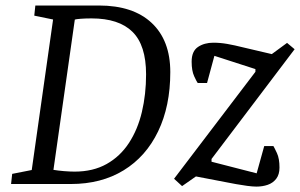

<svg xmlns="http://www.w3.org/2000/svg" viewBox="-20 -668 1089 697"><path d="M20.2 0 24.2 -36.8 95.2 -50.8 172.7 -597.2 104.4 -611.2 108.3 -648H339.2Q463.3 -648 530.7 -584.7Q598.2 -521.3 598.2 -406.4Q598.2 -282.7 554 -191.1Q509.9 -99.4 428.8 -49.7Q347.7 0 237.1 0ZM250.8 -45Q317.8 -45 366.9 -72.5Q416 -100 447.9 -148.7Q479.9 -197.5 495.1 -261.6Q510.3 -325.7 510.3 -397.9Q510.3 -504 460.8 -552.6Q411.4 -601.2 312.3 -601.2Q290.8 -601.2 273.5 -599.9Q256.1 -598.6 251.6 -596.9L174 -51.4Q189.7 -48.7 212.1 -46.8Q234.4 -45 250.8 -45ZM910.9 9.4Q897.6 9.4 877.1 6.7Q856.6 3.9 837.1 0.4Q817.7 -3.1 803.9 -5.9L691.3 -27.5L641 7.6L611.9 -19.1L907.2 -407.3V-417.2L758.3 -465.3L731.6 -366.6H697.8Q694 -371.4 684.9 -391.2Q675.7 -411 675.7 -444.1Q675.7 -482.1 698.8 -497.6Q721.8 -513 754.5 -513Q779.6 -513 805.2 -508.5Q830.8 -504 863.9 -495.7L966.7 -471.6L1022.1 -512.3L1049.5 -489.3L747.9 -90.9V-80.9L911.7 -38.8L939.2 -137.8H972.5Q976.1 -132 985.4 -112.2Q994.6 -92.4 994.6 -59.6Q994.6 -34.6 982.8 -19.1Q970.9 -3.6 951.9 2.9Q932.9 9.4 910.9 9.4Z"/></svg>

Font: Faustina Light
Style: Italic
Weight: 300
Italic angle: -8°
Designer: Alfonso Garcia
Foundry: http://www.omnibus-type.com
Version: Version 1.200